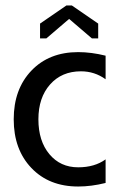

<svg xmlns="http://www.w3.org/2000/svg" viewBox="-20 -675 440 700"><path d="M242 -655 338 -589V-535H315L232 -606L149 -535H126V-589L222 -655ZM365 -8Q313 5 265 5Q159 5 94.5 -62.5Q30 -130 30 -240Q30 -350 94.5 -417.5Q159 -485 265 -485Q313 -485 365 -472V-386Q325 -415 275 -415Q205 -415 162.5 -367Q120 -319 120 -240Q120 -161 160 -113Q200 -65 265 -65Q325 -65 365 -94Z"/></svg>

Font: Glametrix
Style: Bold
Weight: 700
Designer: gluk
Foundry: gluk
Version: Version 0.40